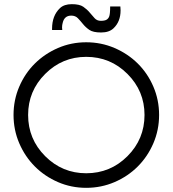

<svg xmlns="http://www.w3.org/2000/svg" viewBox="-20 -894 829 922"><path d="M674 -342Q674 -457 592 -539Q510 -621 394 -621Q279 -621 197 -539Q115 -457 115 -342Q115 -226 197 -144Q279 -62 394 -62Q510 -62 592 -144Q674 -226 674 -342ZM716.5 -478Q744 -414 744 -342Q744 -270 716.5 -206Q689 -142 641.5 -94.5Q594 -47 530 -19.5Q466 8 394 8Q322 8 258.5 -19.5Q195 -47 147.5 -94.5Q100 -142 72.5 -206Q45 -270 45 -342Q45 -414 72.5 -478Q100 -542 147.5 -589Q195 -636 258.5 -663.5Q322 -691 394 -691Q466 -691 530 -663.5Q594 -636 641.5 -589Q689 -542 716.5 -478ZM230 -750Q230 -753 230 -756Q230 -819 268 -855Q288 -874 325 -874Q362 -874 380 -861.5Q398 -849 410.5 -834Q423 -819 434.5 -806.5Q446 -794 464 -794Q482 -794 491 -799Q500 -804 504 -814Q509 -825 509 -863H558Q559 -853 559 -844Q559 -790 525 -758Q504 -738 465.5 -738Q427 -738 409 -750.5Q391 -763 378.5 -778.5Q366 -794 354 -806.5Q342 -819 322 -819Q289 -819 281 -784Q278 -774 278 -762Q278 -756 279 -750Z"/></svg>

Font: Puffins on Iceburgs
Style: Regular
Weight: 400
Version: Version 1.0